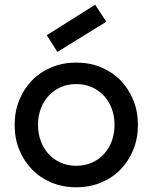

<svg xmlns="http://www.w3.org/2000/svg" viewBox="-20 -779 647 813"><path d="M303 14Q246 14 198 -6Q150 -26 115.5 -61.5Q81 -97 61.5 -145Q42 -193 42 -250Q42 -307 61.5 -355Q81 -403 115.5 -438.5Q150 -474 198 -494Q246 -514 303 -514Q360 -514 408 -494Q456 -474 490.5 -438.5Q525 -403 544.5 -355Q564 -307 564 -250Q564 -193 544.5 -145Q525 -97 490.5 -61.5Q456 -26 408 -6Q360 14 303 14ZM303 -77Q339 -77 368.5 -90Q398 -103 419.5 -126Q441 -149 453 -181Q465 -213 465 -250Q465 -288 453 -319.5Q441 -351 419.5 -374Q398 -397 368.5 -410Q339 -423 303 -423Q267 -423 237.5 -410Q208 -397 186.5 -374Q165 -351 153 -319.5Q141 -288 141 -250Q141 -213 153 -181Q165 -149 186.5 -126Q208 -103 237.5 -90Q267 -77 303 -77ZM430 -687 383 -759 178 -630 223 -559Z"/></svg>

Font: NT Somic Medium
Style: Regular
Weight: 500
Designer: Ravid Balaliev — lead type designer, mastering
Michael Voronin — secret advisor, marketing
Ivan Kovalenko — best boy
Foundry: NT Type
Version: Version 0.7